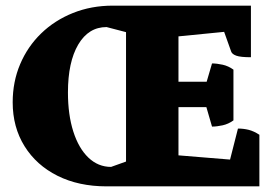

<svg xmlns="http://www.w3.org/2000/svg" viewBox="-20 -661 992 681"><path d="M358 0Q259 0 184 -37.5Q109 -75 67 -142.5Q25 -210 25 -298Q25 -371 51.5 -433.5Q78 -496 126 -542.5Q174 -589 239 -615Q304 -641 380 -641L358 -565Q294 -565 257.5 -503Q221 -441 221 -333Q221 -254 240 -194.5Q259 -135 293.5 -102Q328 -69 374 -69ZM358 0Q358 -29 362.5 -47.5Q367 -66 374 -69L427 -88V-547L358 -565Q358 -585 362.5 -603Q367 -621 380 -641H870V-458Q833 -458 818 -463.5Q803 -469 800 -478L775 -548L613 -532V-371H713L732 -436Q749 -436 769.5 -431.5Q790 -427 808 -414V-234Q790 -221 769.5 -216.5Q749 -212 732 -212L712 -281H613V-110L796 -95L824 -205Q844 -205 862 -200.5Q880 -196 900 -183V0Z"/></svg>

Font: Petrona Black
Style: Regular
Weight: 900
Designer: Ringo R. Seeber
Foundry: Ringo R. Seeber
Version: Version 2.001; ttfautohint (v1.8.3)